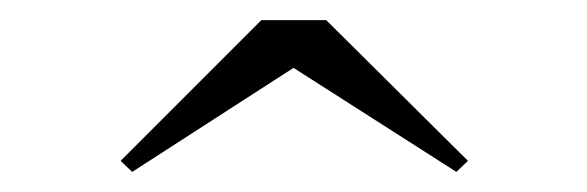

<svg xmlns="http://www.w3.org/2000/svg" viewBox="-20 -790 584 191"><path d="M111.5 -619 100 -630 240 -770H304.5L445.5 -630L434 -619L272 -722.5Z"/></svg>

Font: Bodoni Moda 11pt SemiBold
Style: Regular
Weight: 600
Designer: Owen Earl
Foundry: indestructible type
Version: Version 2.004